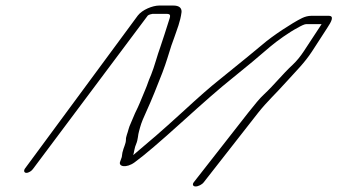

<svg xmlns="http://www.w3.org/2000/svg" viewBox="-20 -621 1216 692"><path d="M99.6 -13 512.7 -565C515.7 -568 527.1 -571 529.5 -571H581.1C597.9 -571 593.7 -562 587.9 -544C576.2 -508 569.2 -484 557 -449C548.2 -426 536 -379 524.8 -352C511.9 -322 513.1 -320 503.7 -298L483.8 -250C480.2 -242 474.9 -229 466.7 -213L451.4 -177C447.9 -169 444.9 -162 443.2 -155C440.3 -142 433.2 -128 433.9 -117C433.5 -102 425.8 -91 421.2 -71L418.9 -55C417.7 -51 416 -46 413.6 -40C404.2 -20 435.5 -14 465.3 -36C501 -62 557 -110 634.4 -180C711.8 -250 771.9 -303 817.2 -339C867.2 -379 912.5 -417 954.1 -453C976.2 -472 1023.9 -506 1051.3 -520C1066.6 -529 1078.1 -534 1083.1 -534H1139.1L1074.8 -436C1062.9 -418 1050 -402 1036.3 -389C996.4 -352 969.2 -316 931.7 -281C916.2 -267 897.8 -244 874.7 -215L678.3 36C672.4 44 675.5 51 685.1 51C694.7 51 708.4 44 714.3 36L910.7 -215C943.3 -256 973.7 -283 1012.9 -327C1047.9 -366 1076.6 -393 1104.8 -436L1159.2 -520C1174.5 -543 1185.8 -564 1164.8 -564H1101.8C1090.8 -564 1079.4 -561 1068.9 -556C1033.8 -539 961 -491 926.5 -461C906.8 -444 853.8 -401 768.6 -332C739.4 -309 697.2 -272 641.8 -221C553.1 -140 527.5 -119 460.2 -62C463.2 -71 464.8 -90 470.7 -102C477.7 -118 477 -135 481.1 -148C487.5 -171 488 -176 503.9 -211C531.6 -272 543.3 -304 565.6 -360C580.8 -400 587.2 -425 597.7 -457L607.1 -483C618.2 -516 629.9 -542 634.4 -578C634.9 -593 625.2 -601 604.8 -601H553.2C530.4 -601 492.7 -586 476.7 -565L69.6 -13C64.6 -5 67.2 2 75.2 2C83.2 2 94.6 -5 99.6 -13Z"/></svg>

Font: MewTooHand
Style: UltimateItaWide
Weight: 400
Designer: Mew Too, Robert Jablonski
Version: Version 0.77